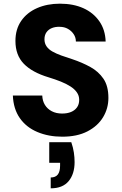

<svg xmlns="http://www.w3.org/2000/svg" viewBox="-20 -732 662 1045"><path d="M319 12Q244 12 183.5 -13.5Q123 -39 88 -89Q53 -139 50 -212H210Q211 -183 224.5 -161Q238 -139 262 -126.5Q286 -114 318 -114Q346 -114 366.5 -122.5Q387 -131 399 -147.5Q411 -164 411 -189Q411 -211 398.5 -229Q386 -247 363.5 -261.5Q341 -276 311 -288Q281 -300 245 -311Q155 -338 109.5 -385Q64 -432 64 -509Q64 -573 95.5 -618.5Q127 -664 182 -688Q237 -712 306 -712Q379 -712 433.5 -687.5Q488 -663 520.5 -616.5Q553 -570 555 -506H393Q393 -528 381 -546Q369 -564 349.5 -575Q330 -586 305 -586Q282 -587 263 -579.5Q244 -572 233 -556.5Q222 -541 222 -518Q222 -496 233.5 -479.5Q245 -463 265.5 -451.5Q286 -440 313.5 -430Q341 -420 373 -410Q427 -392 471.5 -367.5Q516 -343 543 -303.5Q570 -264 570 -199Q570 -142 541 -94Q512 -46 456 -17Q400 12 319 12ZM256 293V234Q282 234 294.5 218Q307 202 307 170V154H248V42H368Q378 71 382 98Q386 125 386 150Q386 215 353.5 254Q321 293 256 293Z"/></svg>

Font: DM Sans 9pt Black
Style: Regular
Weight: 900
Version: Version 4.004;gftools[0.9.30]